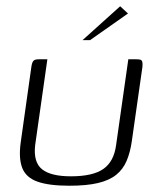

<svg xmlns="http://www.w3.org/2000/svg" viewBox="-20 -588 504 612"><path d="M131 -399 92 -125Q86 -71 114 -48.5Q142 -26 206 -26Q276 -26 309.5 -49.5Q343 -73 350 -125L389 -399Q390 -399 393.5 -399Q397 -399 401 -399Q405 -399 409 -399Q413 -399 414 -399Q424 -399 428 -397.5Q432 -396 433.5 -391Q435 -386 434 -375L400 -137Q395 -102 383.5 -75Q372 -48 350 -30.5Q328 -13 292 -4.5Q256 4 201 4Q136 4 99.5 -9Q63 -22 51 -52.5Q39 -83 46 -134L80 -375Q82 -389 86.5 -394Q91 -399 103 -399Q111 -399 117 -399Q123 -399 131 -399ZM243 -460 363 -568 388 -545 267 -460Z"/></svg>

Font: Genos Light
Style: Italic
Weight: 300
Italic angle: -8°
Designer: Robert E. Leuschke
Foundry: Robert E. Leuschke
Version: Version 1.010